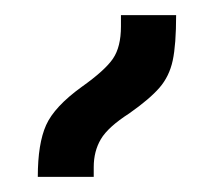

<svg xmlns="http://www.w3.org/2000/svg" viewBox="-20 -836 282 254"><path d="M88 -721Q119 -743 129.5 -758.5Q140 -774 140 -801V-816H213Q213 -777 208.5 -756Q204 -735 191 -720Q178 -705 151 -686Q123 -668 113.5 -652Q104 -636 104 -615V-602H30Q30 -646 41 -670.5Q52 -695 88 -721Z"/></svg>

Font: Noto Sans Armenian Narrow
Style: Regular
Weight: 400
Width: 4
Designer: Monotype Design team
Foundry: Monotype Imaging Inc.
Version: Version 1.000